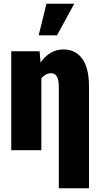

<svg xmlns="http://www.w3.org/2000/svg" viewBox="-20 -802 534 1025"><path d="M200.7 -415.5V0H40V-528.3H191.4ZM170.4 -282.2 146.5 -281.2Q146.5 -336.9 159.2 -383.8Q171.9 -430.7 194.8 -465.3Q217.8 -500 249 -519Q280.3 -538.1 317.9 -538.1Q348.1 -538.1 372.6 -527.1Q397 -516.1 416 -492.4Q435.1 -468.8 445.1 -430.4Q455.1 -392.1 455.1 -337.4V203.1H293.9V-337.9Q293.9 -356.4 291.5 -370.1Q289.1 -383.8 284.2 -392.8Q279.3 -401.9 271.5 -406.5Q263.7 -411.1 253.9 -411.1Q235.8 -411.1 220.5 -401.4Q205.1 -391.6 194.1 -374.3Q183.1 -356.9 176.8 -333.5Q170.4 -310.1 170.4 -282.2ZM186.5 -613.3 228 -782.2H376.5L284.2 -613.3Z"/></svg>

Font: Roboto Condensed Black
Style: Regular
Weight: 900
Designer: Christian Robertson
Foundry: Google
Version: Version 3.008; 2023